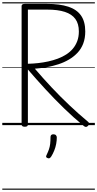

<svg xmlns="http://www.w3.org/2000/svg" viewBox="-20 -1095 850 1680"><path d="M197 14Q183 14 176 9Q169 4 169 -6V-1042Q169 -1052 176.5 -1056.5Q184 -1061 198 -1061H390Q503 -1061 577.5 -1036.5Q652 -1012 689 -959Q726 -906 726 -820Q726 -761 708.5 -714.5Q691 -668 658.5 -633.5Q626 -599 583.5 -574Q541 -549 492 -533Q443 -517 390.5 -507.5Q338 -498 285 -494Q354 -413 430 -332Q506 -251 587 -174.5Q668 -98 752 -28Q760 -21 760.5 -12.5Q761 -4 749 7Q740 16 731.5 15.5Q723 15 714 8Q626 -64 541 -146.5Q456 -229 376.5 -315.5Q297 -402 224 -487V-6Q224 4 218 9Q212 14 197 14ZM224 -537Q269 -538 314 -543Q359 -548 402.5 -557.5Q446 -567 486 -582Q526 -597 559.5 -618.5Q593 -640 617.5 -669Q642 -698 656 -735.5Q670 -773 670 -820Q670 -887 639.5 -929Q609 -971 547.5 -991Q486 -1011 392 -1011H224ZM396 288Q385 284 383.5 277.5Q382 271 389 258Q401 233 408.5 211Q416 189 419 164Q422 139 422 104Q422 93 428 86.5Q434 80 447 80Q462 80 469.5 88Q477 96 477 108Q477 135 471.5 164.5Q466 194 454.5 222.5Q443 251 428 275Q421 285 414 289Q407 293 396 288ZM0 555H810V565H0ZM0 -20H810V0H0ZM0 -505H810V-500H0ZM0 -1075H810V-1065H0Z"/></svg>

Font: Playwrite AR Guides
Style: Regular
Weight: 400
Designer: Veronika Burian, José Scaglione
Foundry: TypeTogether
Version: Version 1.003